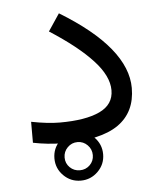

<svg xmlns="http://www.w3.org/2000/svg" viewBox="-46 -494 563 669"><g transform="rotate(-5 235.0 -159.5)"><path d="M125 49.3Q125 14.2 149.9 -11Q174.8 -36.1 210 -36.1Q245.1 -36.1 270.3 -11Q295.4 14.2 295.4 49.3Q295.4 84.5 270.3 109.4Q245.1 134.3 210 134.3Q174.8 134.3 149.9 109.4Q125 84.5 125 49.3ZM160.6 49.3Q160.6 69.8 175 84Q189.5 98.1 210 98.1Q230.5 98.1 244.9 84Q259.3 69.8 259.3 49.3Q259.3 28.8 244.9 14.2Q230.5 -0.5 210 -0.5Q189.5 -0.5 175 14.2Q160.6 28.8 160.6 49.3ZM55.2 -85Q113.3 -73.7 154.8 -73.7Q245.1 -73.7 294.4 -96.9Q343.8 -120.1 343.8 -170.4Q343.8 -220.2 292.5 -275.6Q241.2 -331.1 144.5 -393.1L184.6 -453.1Q300.8 -382.3 357.9 -312Q415 -241.7 415 -171.9Q415 -87.4 353.3 -44.2Q291.5 -1 161.1 -1Q132.8 -1 106 -3.9Q79.1 -6.8 55.2 -11.7Z"/></g></svg>

Font: Vazir Light FD
Style: Light-FD
Weight: 300
Designer: Saber Rastikerdar
Foundry: Saber Rastikerdar
Version: Version 30.1.0